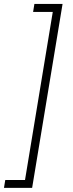

<svg xmlns="http://www.w3.org/2000/svg" viewBox="-24 -792 359 949"><path d="M-4.4 136.7 2 97.7H99.6L236.8 -732.9H139.6L146 -772.5H285.2L134.8 136.7Z"/></svg>

Font: Inter Tight ExtraLight
Style: Italic
Weight: 250
Italic angle: -9.39999°
Designer: Rasmus Andersson
Foundry: rsms
Version: Version 3.004